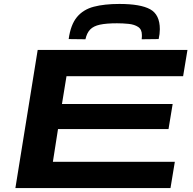

<svg xmlns="http://www.w3.org/2000/svg" viewBox="-20 -953 977 973"><path d="M58 0 171 -700H930L908 -567H317L294 -426H855L834 -299H274L248 -133H866L844 0ZM585 -933Q692 -933 741 -906Q790 -879 790 -805Q790 -781 784 -755L698 -754Q699 -761 699 -766.5Q699 -772 699 -776Q699 -804 680 -816.5Q661 -829 632 -832Q603 -835 573 -835Q519 -835 486.5 -828Q454 -821 437 -803.5Q420 -786 413 -754L328 -755Q338 -828 370 -866.5Q402 -905 455.5 -919Q509 -933 585 -933Z"/></svg>

Font: Georama ExtraExtended SemiBold
Style: Italic
Weight: 600
Width: 8
Italic angle: -9°
Designer: Jean-Baptiste Levee
Foundry: Production Type
Version: Version 1.000